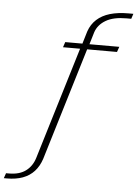

<svg xmlns="http://www.w3.org/2000/svg" viewBox="-248 -835 776 1086"><g transform="rotate(5 140.5 -292.0)"><path d="M-184.5 203H-167Q-116 203 -77.2 188.8Q-38.5 174.5 -12.2 145.8Q14 117 28 74.5L221.5 -564H391L401.5 -594H232L253 -664Q267.5 -707 310.8 -732.5Q354 -758 427 -758H455L464.5 -787H436.5Q377 -787 332 -773.8Q287 -760.5 257.2 -733.2Q227.5 -706 213.5 -665.5L192 -594H94.5L84.5 -564H181.5L-12 73.5Q-26.5 120.5 -62.5 147.2Q-98.5 174 -158 174H-174.5Z"/></g></svg>

Font: Anybody SemiCondensed ExtraLight
Style: Italic
Weight: 250
Width: 4
Italic angle: -10°
Version: Version 1.113;gftools[0.9.25]